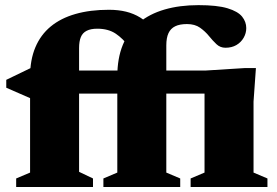

<svg xmlns="http://www.w3.org/2000/svg" viewBox="-20 -746 1106 766"><path d="M826.5 -372.5H155L100 -354.5L5 -396V-427.5L108.5 -477.5L205.5 -464.5H798.5L957.5 -474.5H1001L991.5 -340.5V-57.5L1047 -34V0H740.5V-34L796 -57.5V-401.5ZM351 0H44.5V-34L100 -57.5V-440.5Q100 -507 121 -557Q142 -607 182.2 -640.2Q222.5 -673.5 281 -690.2Q339.5 -707 414.5 -707Q452 -707 482.8 -699.5Q513.5 -692 539.5 -676Q565.5 -660 587 -633.5L495 -559Q471 -592 441.5 -611.8Q412 -631.5 368 -631.5Q342 -631.5 325.8 -623.2Q309.5 -615 302.5 -598Q295.5 -581 295.5 -554V-60.5L351 -34ZM643.5 -57.5 699 -34V0H392.5V-34L448 -57.5V-440.5Q448 -513.5 470 -567Q492 -620.5 534.2 -655.5Q576.5 -690.5 636.5 -708Q696.5 -725.5 772 -725.5Q846.5 -725.5 887.8 -713Q929 -700.5 945.8 -679.8Q962.5 -659 962.5 -634Q962.5 -613.5 952 -595.2Q941.5 -577 923 -566.2Q904.5 -555.5 879.5 -555.5Q858.5 -555.5 843.5 -569.8Q828.5 -584 813.5 -602.5Q798.5 -621 778 -635.5Q757.5 -650 726 -650Q697 -650 679 -641.2Q661 -632.5 652.2 -613.8Q643.5 -595 643.5 -565Z"/></svg>

Font: Newsreader ExtraBold
Style: Regular
Weight: 800
Designer: Hugues Gentile
Foundry: Production Type
Version: Version 1.003